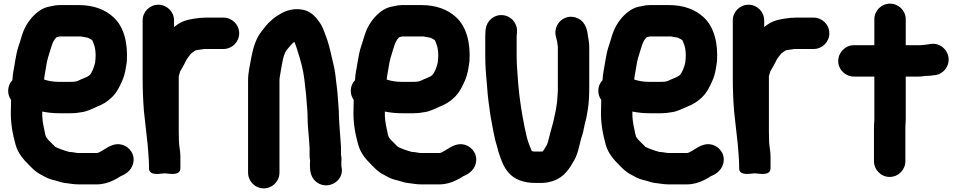

<svg xmlns="http://www.w3.org/2000/svg" viewBox="-20 -804 5272 1058"><path d="M361.3 33.1C335.3 26.3 307.3 16.3 284.8 5.4L246.7 -32.7C241.8 -37.6 240.1 -40.5 233.6 -49.7C230.6 -56.8 227.9 -68.9 224.5 -87C216.7 -122.9 211.6 -149.4 212.7 -189.3C240 -183.8 273.2 -180 305 -180H371C390.8 -180 407.3 -181.7 425.6 -185.2C462.5 -189.3 490.8 -206.6 511 -214.7C544.1 -227.1 571.4 -243.3 596.4 -268C624.7 -294.8 639.8 -328.3 653.8 -359.8C668.8 -392.8 673.4 -427.1 678.7 -464.5C678.8 -464.9 678.9 -465.8 679 -466.4C685.1 -565.5 663.8 -655.8 604.9 -709.4C560 -751.1 495.9 -776 415 -776H308C293.8 -776 280.5 -774.3 265.4 -770.4L245.8 -766.5C226.4 -762.1 209.5 -753.7 192.1 -741.1C155.6 -713.7 127.1 -676 108.8 -631.4C98.4 -605.3 91.1 -573.3 82.4 -550.3C72.8 -521.4 67.7 -493 62.3 -460.7C58.2 -429.7 49.9 -401.2 48.2 -362.3C33.4 -346.8 25 -326.2 25 -304C25 -285.7 29.8 -269.4 41 -253.3V-249.5C40.4 -232.4 40 -215.6 40 -199.5C37.1 -126.8 50.4 -62.3 66 -6.2C80.7 44.4 111 76.4 140.3 105.7L157.3 122.7C165.2 130.6 172.7 137.1 180.9 143C195.8 154.8 215.3 162.6 225.8 169.2C243.5 180.3 266.8 186.6 287.2 191.3C304.2 195.6 321.3 203.8 350.8 205.9C367.9 207.9 387.9 212 412 212H515C534.6 212 551.9 208 563.1 205.3C593.4 197.7 623 181.6 645.9 166.4C669.6 157.3 701.5 137.7 712.4 101.2C727.7 50.3 695.7 6.2 654.2 -6.1C612.7 -18.3 579.2 3.8 548.7 22.8C535.5 30.9 521.8 39 515 39H409C399 39 383.6 33.9 361.3 33.1ZM308 -603H425.8C442.8 -600 444.3 -600 463.7 -596.2L480.1 -588C482.3 -586.7 482.8 -586.6 488.8 -581.9C492.5 -573.8 494.4 -566.4 499 -555.3C503.7 -543.2 507 -520.2 507 -498C507 -486.2 505.6 -472.9 504.2 -459.7C499.2 -434.5 486.2 -402.5 474.3 -390.7C462.2 -378.6 437.8 -372.9 408.8 -358.4C402.9 -355.4 388.2 -353 371 -353H302C273.9 -353 247.1 -357.8 222.7 -365.7C223.6 -373.2 224.7 -381.6 225.7 -387.9L233.7 -434.2C239.3 -475.3 248.2 -498.3 259.9 -536.7C268.5 -564.8 274.9 -582.8 291.5 -598.8C300.3 -601.2 306.7 -603 308 -603Z M794 -3.6C796.3 36.4 801 73.4 801 109V123C801 169.4 869.9 151 887 151C904.7 151 974 169.4 974 123V59C974 24.1 966 0.1 966 -27.5C965.3 -45.6 965 -62 965 -80V-383.7C965.5 -387 969.9 -399.5 972.7 -410.7C987.5 -435.3 994.5 -448.2 1008.1 -475.3C1014.7 -486.9 1021.4 -493.5 1032.8 -508.9C1043.6 -516.6 1052.3 -523.7 1056.2 -525.6C1061.6 -528.3 1077.5 -529.4 1095.1 -532.3L1105.1 -534H1211C1258.8 -534 1298 -572.5 1298 -620.5C1298 -668.5 1258.8 -707 1211 -707H1116C1108.1 -707 1102.8 -706.8 1093.8 -706C1085.5 -705.9 1078.4 -705.3 1069.2 -703.7L1053.9 -701.8C1047.5 -701 1042.8 -699.6 1035.7 -698.8C1003.8 -693.9 975.3 -682.3 955 -667L939 -655V-692C939 -739.4 899.7 -778 852.5 -778C805.3 -778 766 -739.4 766 -692V-372C766 -310.5 768.7 -248.5 773.1 -191.6C780.5 -129.9 786.6 -66.7 794 -3.6Z M1686 10.8V53C1686 62.5 1686.7 70.2 1688.7 81.1C1688.4 84.7 1688 91.8 1688 97V112C1688 148.7 1698 181.5 1727.8 202.1C1791.1 245.8 1882.6 189.6 1861 111.3V97C1861 85.8 1863.4 65.6 1859 49V7C1859 6.7 1859 6.1 1859 5.7C1856.5 -40.7 1852.5 -75.8 1850 -119.4L1848 -154.7C1848 -167.5 1847.6 -181.6 1846.9 -192.6L1844.9 -222.7C1844.2 -234.1 1842.7 -244.1 1842 -259C1840.1 -306.8 1832.8 -342.8 1828.9 -385.7C1824.2 -423.1 1818.6 -448.1 1809.3 -483.9C1799.5 -527.8 1789.5 -571.9 1772.3 -614.2C1762.8 -639.5 1755.7 -662.3 1735.9 -688.1C1716.7 -714.2 1690.6 -742.3 1647.8 -750.5C1600.9 -759.6 1558.5 -746.8 1528.5 -729.7C1507.9 -717.6 1497.6 -711.3 1477.3 -694.1C1450.5 -671.3 1439.8 -654.1 1421.4 -631.5C1389.6 -590 1376.5 -545.8 1365.4 -490.4C1359.1 -450.4 1347 -410.5 1347 -359V147C1347 194.8 1385.5 234 1433.5 234C1481.5 234 1520 194.8 1520 147V-359C1520 -368.2 1520.8 -376.5 1522.6 -385.3C1532.3 -438.9 1538.5 -495.6 1556.9 -524.8C1574.4 -544.6 1586.1 -562.9 1602.2 -573.6C1608.3 -557.8 1614.6 -542.4 1620 -522.9C1635.8 -473.4 1651.2 -419.5 1657.1 -366.5C1660.9 -325 1667 -290.7 1669.1 -250.3C1672.3 -210.9 1675 -189.2 1675 -152C1675 -116.1 1679.5 -78.1 1682 -46C1682.2 -35 1684 -23.9 1684 -18C1684 -9 1685.3 -1 1686 10.8Z M2249.3 33.1C2223.3 26.3 2195.3 16.3 2172.8 5.4L2134.7 -32.7C2129.8 -37.6 2128.1 -40.5 2121.6 -49.7C2118.6 -56.8 2115.9 -68.9 2112.5 -87C2104.7 -122.9 2099.6 -149.4 2100.7 -189.3C2128 -183.8 2161.2 -180 2193 -180H2259C2278.8 -180 2295.3 -181.7 2313.6 -185.2C2350.5 -189.3 2378.8 -206.6 2399 -214.7C2432.1 -227.1 2459.4 -243.3 2484.4 -268C2512.7 -294.8 2527.8 -328.3 2541.8 -359.8C2556.8 -392.8 2561.4 -427.1 2566.7 -464.5C2566.8 -464.9 2566.9 -465.8 2567 -466.4C2573.1 -565.5 2551.8 -655.8 2492.9 -709.4C2448 -751.1 2383.9 -776 2303 -776H2196C2181.8 -776 2168.5 -774.3 2153.4 -770.4L2133.8 -766.5C2114.4 -762.1 2097.5 -753.7 2080.1 -741.1C2043.6 -713.7 2015.1 -676 1996.8 -631.4C1986.4 -605.3 1979.1 -573.3 1970.4 -550.3C1960.8 -521.4 1955.7 -493 1950.3 -460.7C1946.2 -429.7 1937.9 -401.2 1936.2 -362.3C1921.4 -346.8 1913 -326.2 1913 -304C1913 -285.7 1917.8 -269.4 1929 -253.3V-249.5C1928.4 -232.4 1928 -215.6 1928 -199.5C1925.1 -126.8 1938.4 -62.3 1954 -6.2C1968.7 44.4 1999 76.4 2028.3 105.7L2045.3 122.7C2053.2 130.6 2060.7 137.1 2068.9 143C2083.8 154.8 2103.3 162.6 2113.8 169.2C2131.5 180.3 2154.8 186.6 2175.2 191.3C2192.2 195.6 2209.3 203.8 2238.8 205.9C2255.9 207.9 2275.9 212 2300 212H2403C2422.6 212 2439.9 208 2451.1 205.3C2481.4 197.7 2511 181.6 2533.9 166.4C2557.6 157.3 2589.5 137.7 2600.4 101.2C2615.7 50.3 2583.7 6.2 2542.2 -6.1C2500.7 -18.3 2467.2 3.8 2436.7 22.8C2423.5 30.9 2409.8 39 2403 39H2297C2287 39 2271.6 33.9 2249.3 33.1ZM2196 -603H2313.8C2330.8 -600 2332.3 -600 2351.7 -596.2L2368.1 -588C2370.3 -586.7 2370.8 -586.6 2376.8 -581.9C2380.5 -573.8 2382.4 -566.4 2387 -555.3C2391.7 -543.2 2395 -520.2 2395 -498C2395 -486.2 2393.6 -472.9 2392.2 -459.7C2387.2 -434.5 2374.2 -402.5 2362.3 -390.7C2350.2 -378.6 2325.8 -372.9 2296.8 -358.4C2290.9 -355.4 2276.2 -353 2259 -353H2190C2161.9 -353 2135.1 -357.8 2110.7 -365.7C2111.6 -373.2 2112.7 -381.6 2113.7 -387.9L2121.7 -434.2C2127.3 -475.3 2136.2 -498.3 2147.9 -536.7C2156.5 -564.8 2162.9 -582.8 2179.5 -598.8C2188.3 -601.2 2194.7 -603 2196 -603Z M2687.4 -700.6C2669.8 -685.7 2658.9 -666 2656.1 -642.6L2655.1 -631C2654.3 -620.7 2654 -612.7 2654 -605V-496C2654 -428.5 2658.6 -392.9 2664.1 -326.2C2667.2 -273.4 2675.3 -218.4 2681.2 -176.5C2685.6 -144.7 2695.6 -101.5 2700.3 -71.8C2706.2 -39.2 2711.2 -22.3 2718.9 2.7L2724.9 26.6C2728.7 39.6 2732.3 50.2 2736.6 61.8C2747.2 89.9 2755.5 115.9 2779.7 143.9C2811.7 184.7 2865.6 204 2928 204H2966C2991.2 204 3011.5 198 3028.5 192.8C3090.6 172.2 3120.7 120.9 3145.8 76.2C3168.2 35.6 3174.8 -21.5 3187.5 -56.5C3194.8 -76.5 3200.9 -118.4 3205.9 -134.6C3212.7 -156.6 3214.2 -175.6 3218.6 -197.5C3225.3 -237.6 3227 -280.7 3227 -323V-536C3227 -553.9 3226.1 -569.5 3223.6 -583.3L3220.8 -599.6C3216.7 -635.4 3208.7 -679.7 3167.6 -701.2C3120 -726 3070.2 -703.9 3050.1 -665C3040.3 -646.1 3037.3 -623 3044 -600C3047 -589.6 3047.5 -585.2 3050.4 -573.4L3052.2 -558.9C3052.8 -554.1 3053.3 -549.9 3054 -545.2V-303C3051.8 -275.9 3051 -248.2 3047.3 -226L3043.5 -200.9C3037 -174.2 3030.6 -134 3023.2 -111.7C3015.5 -87 3007.2 -50.7 3000 -24C2993.7 -4.1 2991.3 -0.5 2980.2 16.1C2971.2 29.6 2973.3 31 2966 31H2922C2919.4 30.5 2916.4 29.9 2910.5 28.5C2907.2 21.2 2902.4 9.7 2898.3 -1.1C2884.8 -34.9 2879.3 -61.9 2870.5 -103.9C2855.5 -182 2843.4 -250.8 2835.9 -338.8C2832 -405.2 2827 -436.3 2827 -496V-605C2827 -607 2827.2 -609.7 2827.9 -615.3L2828.9 -626.9C2830.8 -650.1 2823.5 -672 2808.8 -689.9C2779.5 -725.4 2725.4 -732.7 2687.4 -700.6Z M3613.3 33.1C3587.3 26.3 3559.3 16.3 3536.8 5.4L3498.7 -32.7C3493.8 -37.6 3492.1 -40.5 3485.6 -49.7C3482.6 -56.8 3479.9 -68.9 3476.5 -87C3468.7 -122.9 3463.6 -149.4 3464.7 -189.3C3492 -183.8 3525.2 -180 3557 -180H3623C3642.8 -180 3659.3 -181.7 3677.6 -185.2C3714.5 -189.3 3742.8 -206.6 3763 -214.7C3796.1 -227.1 3823.4 -243.3 3848.4 -268C3876.7 -294.8 3891.8 -328.3 3905.8 -359.8C3920.8 -392.8 3925.4 -427.1 3930.7 -464.5C3930.8 -464.9 3930.9 -465.8 3931 -466.4C3937.1 -565.5 3915.8 -655.8 3856.9 -709.4C3812 -751.1 3747.9 -776 3667 -776H3560C3545.8 -776 3532.5 -774.3 3517.4 -770.4L3497.8 -766.5C3478.4 -762.1 3461.5 -753.7 3444.1 -741.1C3407.6 -713.7 3379.1 -676 3360.8 -631.4C3350.4 -605.3 3343.1 -573.3 3334.4 -550.3C3324.8 -521.4 3319.7 -493 3314.3 -460.7C3310.2 -429.7 3301.9 -401.2 3300.2 -362.3C3285.4 -346.8 3277 -326.2 3277 -304C3277 -285.7 3281.8 -269.4 3293 -253.3V-249.5C3292.4 -232.4 3292 -215.6 3292 -199.5C3289.1 -126.8 3302.4 -62.3 3318 -6.2C3332.7 44.4 3363 76.4 3392.3 105.7L3409.3 122.7C3417.2 130.6 3424.7 137.1 3432.9 143C3447.8 154.8 3467.3 162.6 3477.8 169.2C3495.5 180.3 3518.8 186.6 3539.2 191.3C3556.2 195.6 3573.3 203.8 3602.8 205.9C3619.9 207.9 3639.9 212 3664 212H3767C3786.6 212 3803.9 208 3815.1 205.3C3845.4 197.7 3875 181.6 3897.9 166.4C3921.6 157.3 3953.5 137.7 3964.4 101.2C3979.7 50.3 3947.7 6.2 3906.2 -6.1C3864.7 -18.3 3831.2 3.8 3800.7 22.8C3787.5 30.9 3773.8 39 3767 39H3661C3651 39 3635.6 33.9 3613.3 33.1ZM3560 -603H3677.8C3694.8 -600 3696.3 -600 3715.7 -596.2L3732.1 -588C3734.3 -586.7 3734.8 -586.6 3740.8 -581.9C3744.5 -573.8 3746.4 -566.4 3751 -555.3C3755.7 -543.2 3759 -520.2 3759 -498C3759 -486.2 3757.6 -472.9 3756.2 -459.7C3751.2 -434.5 3738.2 -402.5 3726.3 -390.7C3714.2 -378.6 3689.8 -372.9 3660.8 -358.4C3654.9 -355.4 3640.2 -353 3623 -353H3554C3525.9 -353 3499.1 -357.8 3474.7 -365.7C3475.6 -373.2 3476.7 -381.6 3477.7 -387.9L3485.7 -434.2C3491.3 -475.3 3500.2 -498.3 3511.9 -536.7C3520.5 -564.8 3526.9 -582.8 3543.5 -598.8C3552.3 -601.2 3558.7 -603 3560 -603Z M4046 -3.6C4048.3 36.4 4053 73.4 4053 109V123C4053 169.4 4121.9 151 4139 151C4156.7 151 4226 169.4 4226 123V59C4226 24.1 4218 0.1 4218 -27.5C4217.3 -45.6 4217 -62 4217 -80V-383.7C4217.5 -387 4221.9 -399.5 4224.7 -410.7C4239.5 -435.3 4246.5 -448.2 4260.1 -475.3C4266.7 -486.9 4273.4 -493.5 4284.8 -508.9C4295.6 -516.6 4304.3 -523.7 4308.2 -525.6C4313.6 -528.3 4329.5 -529.4 4347.1 -532.3L4357.1 -534H4463C4510.8 -534 4550 -572.5 4550 -620.5C4550 -668.5 4510.8 -707 4463 -707H4368C4360.1 -707 4354.8 -706.8 4345.8 -706C4337.5 -705.9 4330.4 -705.3 4321.2 -703.7L4305.9 -701.8C4299.5 -701 4294.8 -699.6 4287.7 -698.8C4255.8 -693.9 4227.3 -682.3 4207 -667L4191 -655V-692C4191 -739.4 4151.7 -778 4104.5 -778C4057.3 -778 4018 -739.4 4018 -692V-372C4018 -310.5 4020.7 -248.5 4025.1 -191.6C4032.5 -129.9 4038.6 -66.7 4046 -3.6Z M4798 -698V-555H4686C4638.1 -555 4599 -515.4 4599 -468C4599 -420.1 4638.7 -382 4686 -382H4798V-142C4798 -135.3 4796 -122.6 4796 -110V84C4796 131.8 4834.5 171 4882.5 171C4930.5 171 4969 131.8 4969 84V-110C4969 -116.1 4971 -128.7 4971 -142V-382H5044C5060.1 -382 5074.9 -386 5089 -386C5101.2 -386 5110.5 -386.8 5124.4 -389.2L5135.3 -390.2C5158.9 -394.5 5178.7 -407.4 5192.1 -426.8C5235.5 -489.6 5181.1 -574 5106.7 -561.6L5095.5 -559.6C5081.4 -557 5062.9 -556.5 5051.4 -555H4971V-698C4971 -745.4 4931.7 -784 4884.5 -784C4837.3 -784 4798 -745.4 4798 -698Z"/></svg>

Font: Smoothie
Style: Bd
Weight: 700
Foundry: Cannot Into Space Fonts
Version: Version 0.8